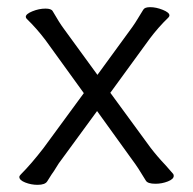

<svg xmlns="http://www.w3.org/2000/svg" viewBox="-20 -504 540 536"><path d="M124 -17 112 2Q106 12 85 12Q67 12 50.5 5.5Q34 -1 34 -10Q34 -13 38 -17Q67 -46 101 -90L214 -244L107 -392Q82 -425 55 -451Q52 -454 52 -457Q52 -465 70.5 -472.5Q89 -480 107 -480Q123 -480 127 -473Q146 -440 158 -424L252 -295L349 -428Q357 -439 366.5 -455Q376 -471 380 -477Q384 -484 399 -484Q416 -484 434.5 -476.5Q453 -469 453 -461Q453 -458 450 -455Q422 -428 398 -396L288 -245L400 -92Q420 -66 442 -43L463 -19Q465 -17 465 -13Q465 -4 448.5 2.5Q432 9 414 9Q392 9 387 0Q365 -37 349 -58L251 -194L150 -56Q145 -50 137.5 -37.5Q130 -25 124 -17Z"/></svg>

Font: Iansui
Style: Regular
Weight: 400
Designer: But Ko / Fontworks Inc.
Foundry: zi-hi.com / Fontworks Inc.
Version: Version 1.002